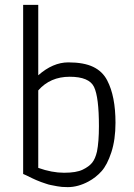

<svg xmlns="http://www.w3.org/2000/svg" viewBox="-20 -756 549 788"><path d="M75 -736H137V-447Q197 -500 260.5 -500Q324 -500 362.5 -481.5Q401 -463 420 -426Q454 -361 454 -252Q454 -183 437 -131Q420 -79 396.5 -53Q373 -27 343 -11Q300 12 258 12Q232 12 215 8.5Q198 5 189 3.5Q180 2 167.5 -2.5Q155 -7 148.5 -9Q142 -11 128.5 -17Q115 -23 111 -25Q81 -40 75 -42ZM137 -67Q193 -47 243 -47Q293 -47 319 -59.5Q345 -72 358 -88Q371 -104 378 -134Q386 -174 386 -238Q386 -357 366 -399Q346 -441 266 -441Q186 -441 137 -385Z"/></svg>

Font: Gafata
Style: Regular
Weight: 400
Designer: Lautaro Hourcade
Foundry: Lautaro Hourcade
Version: Version 4.002; ttfautohint (v0.94.20-1c74) -l 7 -r 28 -G 0 -